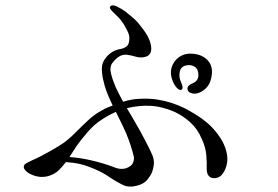

<svg xmlns="http://www.w3.org/2000/svg" viewBox="-20 -701 1040 719"><path d="M769 -401Q782 -446 760.5 -472Q739 -498 698 -500Q672 -502 651 -487.5Q630 -473 622.5 -447.5Q615 -422 630 -390Q637 -376 645.5 -369Q654 -362 660 -365Q665 -369 663.5 -377Q662 -385 658 -393Q649 -412 653 -432Q657 -452 677 -456Q695 -460 709 -451Q723 -442 723 -420Q723 -397 699 -388Q676 -378 684 -361Q688 -354 701 -351Q714 -348 731 -356Q761 -372 769 -401ZM452 -203Q463 -176 470 -154Q477 -132 481 -115Q483 -107 479.5 -95Q476 -83 463 -76Q438 -61 404 -76Q370 -89 324 -100Q282 -110 240 -113Q248 -125 255 -136Q262 -147 268 -156Q282 -176 307 -205Q332 -234 355 -249Q384 -269 414 -282Q424 -262 433.5 -242.5Q443 -223 452 -203ZM724 -265Q693 -285 671 -296Q649 -307 621 -316Q600 -323 570 -328Q540 -333 502 -331Q473 -330 441 -320Q433 -335 426 -348.5Q419 -362 413 -375Q401 -403 395.5 -426.5Q390 -450 400 -464Q425 -499 455 -496Q471 -494 487.5 -489Q504 -484 519 -487Q550 -492 546 -526Q542 -560 510 -599Q494 -621 478 -634.5Q462 -648 448 -659Q432 -670 417 -677Q402 -684 395 -679Q389 -674 393 -668Q397 -662 402 -657Q407 -652 419.5 -640Q432 -628 443 -611Q453 -594 459.5 -580Q466 -566 464 -550Q463 -534 453 -526.5Q443 -519 428 -517Q395 -510 375 -483Q362 -466 361.5 -447Q361 -428 366 -404Q371 -381 378.5 -360Q386 -339 400 -310Q400 -310 402 -306Q392 -302 382 -298Q372 -294 364 -289Q334 -273 311 -251.5Q288 -230 262 -204Q236 -178 216 -164.5Q196 -151 173 -138Q150 -125 133.5 -116.5Q117 -108 101 -101Q86 -94 77.5 -89Q69 -84 69 -76Q69 -68 79.5 -58.5Q90 -49 112 -42Q155 -30 194 -58Q202 -65 210.5 -74.5Q219 -84 227 -94Q256 -92 276.5 -87.5Q297 -83 314 -76Q334 -69 355 -58.5Q376 -48 397 -33Q418 -19 440 -8.5Q462 2 490 -5Q518 -11 532 -28.5Q546 -46 550 -58Q554 -68 556 -84.5Q558 -101 551 -119Q544 -136 524 -174.5Q504 -213 481 -252Q474 -264 467.5 -275Q461 -286 455 -296Q468 -299 480 -301Q492 -303 504 -304Q542 -307 571.5 -301.5Q601 -296 634 -282Q666 -267 693 -242.5Q720 -218 736 -180Q750 -150 752.5 -120.5Q755 -91 754 -70Q754 -31 787 -34Q804 -36 815 -52Q826 -68 830 -89Q834 -109 827.5 -134.5Q821 -160 805 -185Q788 -210 770 -228Q752 -246 724 -265Z"/></svg>

Font: Hannari
Style: Regular
Weight: 400
Version: Version 1.12